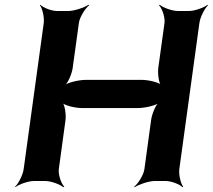

<svg xmlns="http://www.w3.org/2000/svg" viewBox="-20 -757 890 803"><path d="M730 -50 814 -661C817 -685 836 -722 850 -735L848 -737C833 -725 794 -711 770 -711H724C700 -711 662 -725 648 -737L645 -735C658 -722 671 -685 668 -661L642 -473C639 -449 644 -409 655 -397L658 -399C648 -412 602 -423 572 -423H340C310 -423 262 -412 248 -399L249 -397C264 -409 281 -449 284 -473L310 -661C313 -685 336 -722 353 -735L350 -737C332 -725 290 -711 266 -711H219C195 -711 160 -725 149 -737L147 -735C157 -722 166 -685 163 -661L79 -50C76 -26 57 11 43 24L44 26C59 14 98 0 122 0H169C193 0 231 14 245 26L249 24C236 11 223 -26 226 -50L254 -255C257 -279 251 -319 240 -331L238 -329C248 -316 294 -305 324 -305H556C586 -305 634 -316 648 -329L646 -331C631 -319 615 -279 612 -255L584 -50C581 -26 558 11 541 24L543 26C561 14 603 0 627 0H673C697 0 732 14 743 26L746 24C736 11 727 -26 730 -50Z"/></svg>

Font: Asimov
Style: EdgeWideIt
Weight: 500
Designer: Google
Version: Version 2.000980: 2014